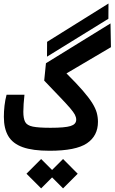

<svg xmlns="http://www.w3.org/2000/svg" viewBox="-20 -835 638 1069"><path d="M255.9 4.4Q162.1 4.4 106.4 -15.6Q50.8 -35.6 26.1 -77.4Q1.5 -119.1 1.5 -184.6Q1.5 -214.8 5.1 -246.8Q8.8 -278.8 16.6 -307.6H116.2Q113.3 -280.8 111.6 -256.6Q109.9 -232.4 109.9 -212.9Q109.9 -175.3 120.1 -156Q130.4 -136.7 162.6 -130.1Q194.8 -123.5 261.2 -123.5Q341.3 -123.5 372.8 -133.3Q404.3 -143.1 404.3 -168.5Q404.3 -182.1 397 -196.3Q389.6 -210.4 370.6 -232.7Q351.6 -254.9 316.7 -291.5Q281.7 -328.1 226.1 -386.2L235.8 -482.9L595.2 -704.6L597.7 -572.3L350.1 -426.3Q406.2 -370.6 440.7 -330.8Q475.1 -291 493.7 -261.2Q512.2 -231.4 518.8 -206.8Q525.4 -182.1 525.4 -156.7Q525.4 -78.6 463.9 -37.1Q402.3 4.4 255.9 4.4ZM241.7 -519.5 242.2 -602.1 584 -815.4 583.5 -730.5ZM331.1 213.9 270 152.8 209 213.9 127.4 132.3 209 50.3 270 111.3 331.1 50.3 412.6 132.3Z"/></svg>

Font: Cascadia Code SemiBold
Style: Regular
Weight: 600
Monospace: yes
Designer: Aaron Bell
Foundry: Saja Typeworks
Version: Version 2404.023; ttfautohint (v1.8.4)